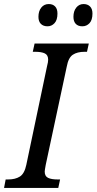

<svg xmlns="http://www.w3.org/2000/svg" viewBox="-39 -929 477 949"><path d="M-11 -42H1Q37 -42 59.5 -56.5Q82 -71 91 -114L194 -604Q199 -622 199 -634Q199 -657 182.5 -665Q166 -673 135 -673H123L132 -714H400L391 -673H379Q343 -673 321 -658.5Q299 -644 291 -600L187 -114Q182 -87 182 -81Q182 -58 198.5 -50Q215 -42 246 -42H258L249 0H-19ZM151 -846Q151 -874 165 -891.5Q179 -909 202 -909Q222 -909 233.5 -897Q245 -885 245 -862Q245 -830 230.5 -814.5Q216 -799 196 -799Q175 -799 163 -811Q151 -823 151 -846ZM324 -846Q324 -874 338 -891.5Q352 -909 374 -909Q394 -909 406 -897Q418 -885 418 -862Q418 -830 403.5 -814.5Q389 -799 368 -799Q347 -799 335.5 -811Q324 -823 324 -846Z"/></svg>

Font: Noto Serif Narrow
Style: Italic
Weight: 400
Width: 4
Italic angle: -12°
Designer: Monotype Design Team
Foundry: Monotype Imaging Inc.
Version: Version 1.001